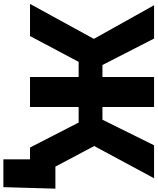

<svg xmlns="http://www.w3.org/2000/svg" viewBox="81 -849 924 1126"><g transform="rotate(90 543.0 -286.0)"><path d="M607.4 -727.5V-424.8H682.1L832 -727.5H1025.4L836.4 -376.5L1036.1 0H845.2L698.7 -285.2H607.4V0H431.6V-285.2H342.8L191.4 0H2.9L208 -374.5L10.7 -727.5H206.1L361.3 -424.8H431.6V-727.5ZM914.6 156.2V0H870.1V-148.9H1086.4L1077.6 156.2Z"/></g></svg>

Font: Inter Display ExtraBold
Style: Regular
Weight: 800
Designer: Rasmus Andersson
Foundry: rsms
Version: Version 4.000;git-a52131595